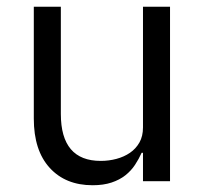

<svg xmlns="http://www.w3.org/2000/svg" viewBox="-20 -536 608 568"><path d="M403 -84H399Q391 -66 379.5 -48.5Q368 -31 351 -17.5Q334 -4 310 4Q286 12 254 12Q174 12 127 -39.5Q80 -91 80 -185V-516H160V-199Q160 -60 278 -60Q302 -60 324.5 -66Q347 -72 364.5 -84Q382 -96 392.5 -114.5Q403 -133 403 -159V-516H483V0H403Z"/></svg>

Font: IBM Plex Sans Devanagari
Style: Regular
Weight: 400
Designer: Mike Abbink, Paul van der Laan, Pieter van Rosmalen, Erin McLaughlin
Foundry: Bold Monday
Version: Version 1.1